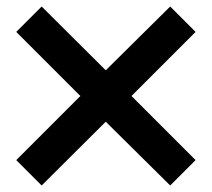

<svg xmlns="http://www.w3.org/2000/svg" viewBox="-20 -585 651 590"><path d="M108 -15 30 -93 227 -290 30 -487 108 -565 305 -369 503 -565 581 -487 384 -290 581 -93 503 -15 305 -211Z"/></svg>

Font: M PLUS 2 SemiBold
Style: Regular
Weight: 600
Designer: Coji Morishita
Foundry: UNDERFOREST DESIGN
Version: Version 1.001